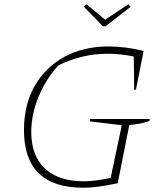

<svg xmlns="http://www.w3.org/2000/svg" viewBox="-20 -870 758 897"><path d="M369 7Q92 7 92 -262Q92 -380 141.5 -467.5Q191 -555 280 -604Q369 -653 488 -653Q564 -653 651 -632L615 -451H607L605 -606Q543 -619 482 -619Q421 -619 364 -605Q307 -591 253 -565Q194 -500 160 -417.5Q126 -335 126 -253Q126 -143 189.5 -83Q253 -23 371 -23Q425 -23 497 -39L549 -285L399 -303L402 -314H680L678 -305Q643 -291 584 -286L530 -14Q472 -2 436.5 2.5Q401 7 369 7ZM461 -747 372 -838 384 -850 471 -778 580 -850 590 -838 473 -747Z"/></svg>

Font: Piazzolla SC Thin
Style: Italic
Weight: 100
Italic angle: -11.3°
Designer: Juan Pablo del Peral
Foundry: Huerta Tipografica
Version: Version 1.330